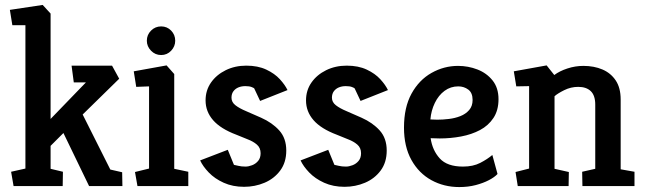

<svg xmlns="http://www.w3.org/2000/svg" viewBox="-20 -754 2613 778"><path d="M35 0 25 -58 83 -71V-652H30L20 -714L153 -734L185 -699V-272L328 -420H279L270 -488H434L463 -435L315 -290L427 -67L475 -56L476 0H341L237 -215L185 -163V-70L235 -58L234 0Z M537 0 527 -57 584 -71V-404L532 -402L522 -465L655 -489L686 -454V-70L743 -58V0ZM633 -531Q609 -531 592 -548.5Q575 -566 575 -589Q575 -613 592 -630Q609 -647 633 -647Q657 -647 673.5 -630Q690 -613 690 -589Q690 -566 673.5 -548.5Q657 -531 633 -531Z M969 3Q923 3 886.5 -13.5Q850 -30 826 -55Q802 -80 791 -104L903 -147L928 -86Q934 -85 946 -82Q958 -79 975 -79Q987 -79 1001.5 -84.5Q1016 -90 1026 -102Q1036 -114 1036 -133Q1036 -155 1021 -168Q1006 -181 983.5 -189.5Q961 -198 938 -208Q874 -232 843.5 -267Q813 -302 813 -347Q813 -388 835 -419.5Q857 -451 894.5 -469.5Q932 -488 978 -488Q1025 -488 1059 -472Q1093 -456 1114 -433Q1135 -410 1145 -389L1034 -345L1010 -396Q1008 -398 999 -401.5Q990 -405 974 -405Q959 -405 946.5 -400Q934 -395 926 -384.5Q918 -374 918 -358Q918 -340 934 -327.5Q950 -315 977.5 -303.5Q1005 -292 1038 -277Q1083 -257 1111.5 -225.5Q1140 -194 1140 -144Q1140 -96 1115.5 -63Q1091 -30 1052 -13.5Q1013 3 969 3Z M1376 3Q1330 3 1293.5 -13.5Q1257 -30 1233 -55Q1209 -80 1198 -104L1310 -147L1335 -86Q1341 -85 1353 -82Q1365 -79 1382 -79Q1394 -79 1408.5 -84.5Q1423 -90 1433 -102Q1443 -114 1443 -133Q1443 -155 1428 -168Q1413 -181 1390.5 -189.5Q1368 -198 1345 -208Q1281 -232 1250.5 -267Q1220 -302 1220 -347Q1220 -388 1242 -419.5Q1264 -451 1301.5 -469.5Q1339 -488 1385 -488Q1432 -488 1466 -472Q1500 -456 1521 -433Q1542 -410 1552 -389L1441 -345L1417 -396Q1415 -398 1406 -401.5Q1397 -405 1381 -405Q1366 -405 1353.5 -400Q1341 -395 1333 -384.5Q1325 -374 1325 -358Q1325 -340 1341 -327.5Q1357 -315 1384.5 -303.5Q1412 -292 1445 -277Q1490 -257 1518.5 -225.5Q1547 -194 1547 -144Q1547 -96 1522.5 -63Q1498 -30 1459 -13.5Q1420 3 1376 3Z M1841 4Q1779 4 1728 -24Q1677 -52 1647 -106Q1617 -160 1617 -237Q1617 -319 1647.5 -374.5Q1678 -430 1728.5 -458.5Q1779 -487 1836 -487Q1877 -487 1914.5 -472.5Q1952 -458 1976 -428Q2000 -398 2000 -352Q2000 -307 1979.5 -276Q1959 -245 1925 -227Q1891 -209 1848.5 -201Q1806 -193 1762 -193L1725 -194Q1732 -145 1762 -112Q1792 -79 1856 -79Q1897 -79 1926 -94Q1955 -109 1975 -126L1996 -49Q1984 -36 1961 -24Q1938 -12 1907.5 -4Q1877 4 1841 4ZM1724 -270 1752 -269Q1774 -269 1799 -272Q1824 -275 1845.5 -283.5Q1867 -292 1881 -308Q1895 -324 1895 -349Q1895 -378 1877.5 -391Q1860 -404 1837 -404Q1806 -404 1781.5 -386Q1757 -368 1742 -337Q1727 -306 1724 -270Z M2078 0 2069 -57 2124 -71V-405L2072 -404L2062 -465L2195 -489L2226 -450Q2247 -466 2279 -476.5Q2311 -487 2344 -487Q2387 -487 2421 -472.5Q2455 -458 2475 -428Q2495 -398 2495 -351V-68L2551 -58V0H2340L2339 -58L2392 -70V-330Q2392 -367 2374 -384.5Q2356 -402 2323 -402Q2293 -402 2266 -388.5Q2239 -375 2227 -364V-70L2285 -57L2284 0Z"/></svg>

Font: Kreon Medium
Style: Regular
Weight: 500
Version: Version 2.002